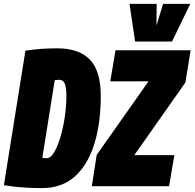

<svg xmlns="http://www.w3.org/2000/svg" viewBox="-36 -959 1002 989"><path d="M179 10Q73 10 -16 -5L95 -698Q142 -705 180.5 -707.5Q219 -710 259 -710Q371 -710 427 -652Q483 -594 483 -464Q483 -325 450 -218Q417 -111 350 -50.5Q283 10 179 10ZM205 -144Q225 -144 243 -174.5Q261 -205 275.5 -254Q290 -303 298 -358.5Q306 -414 306 -464Q306 -509 297.5 -528.5Q289 -548 268 -548Q261 -548 255.5 -547Q250 -546 246 -546L182 -146Q187 -145 192 -144.5Q197 -144 205 -144ZM437 0 462 -161 729 -540H532L559 -700H946L919 -534L656 -160H862L835 0ZM944 -939 850 -745H660L631 -939H771L770 -827L804 -939Z"/></svg>

Font: Georama Condensed Black
Style: Italic
Weight: 900
Width: 3
Italic angle: -9°
Designer: Jean-Baptiste Levee
Foundry: Production Type
Version: Version 1.000